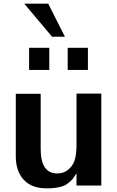

<svg xmlns="http://www.w3.org/2000/svg" viewBox="-20 -1010 635 1044"><path d="M333 -810.1H263.2L111.8 -990.2H242.2ZM458 -629.9H348.1V-750H458ZM248 -629.9H138.2V-750H248ZM232.9 14.2H233.9Q152.8 14.2 109.4 -32.2Q65.9 -78.6 65.9 -160.2V-500H201.2V-200.2Q201.2 -66.9 291 -66.9Q329.1 -66.9 355.7 -91.6Q382.3 -116.2 389.2 -150.9Q396 -180.2 396 -222.2V-501H530.8V-1H396V-67.9Q391.6 -61.5 385.5 -52.2Q379.4 -43 377.7 -40.5Q376 -38.1 371.3 -32.7Q366.7 -27.3 361.8 -23.2Q356.9 -19 348.1 -12.2Q314.5 14.2 232.9 14.2Z"/></svg>

Font: Perun
Style: Bold
Weight: 700
Foundry: Copyright (c) Stefan Peev, Context Ltd, 2016
Version: Version 1.0000